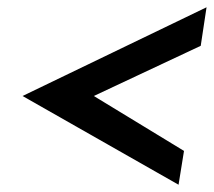

<svg xmlns="http://www.w3.org/2000/svg" viewBox="-20 -546 588 528"><path d="M42 -282 471 -38 486 -131 238 -282 532 -420 548 -526Z"/></svg>

Font: Charger Sport
Style: BlkObl
Weight: 900
Designer: Jasper
Foundry: Cannot Into Space Fonts
Version: Version 1.1